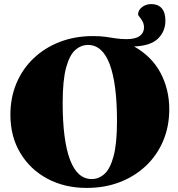

<svg xmlns="http://www.w3.org/2000/svg" viewBox="-20 -907 874 942"><path d="M436 -730Q473 -730 498.8 -726.2Q524.5 -722.5 548 -718.8Q571.5 -715 601 -715Q644.5 -715 665.5 -730.5Q686.5 -746 686.5 -772Q686.5 -789.5 679.2 -802.2Q672 -815 664.8 -823.5Q657.5 -832 657.5 -836.5Q657.5 -857 676.8 -872Q696 -887 722.5 -887Q755 -887 773.2 -866.5Q791.5 -846 791.5 -806Q791.5 -753 755 -717.5Q718.5 -682 638 -679Q725 -630 767.8 -549Q810.5 -468 810.5 -371Q810.5 -286.5 780.5 -215.8Q750.5 -145 695.8 -93.2Q641 -41.5 567.2 -13.2Q493.5 15 405.5 15Q297.5 15 213 -30Q128.5 -75 79.8 -156Q31 -237 31 -344Q31 -428.5 61 -499.2Q91 -570 145.8 -621.8Q200.5 -673.5 274.5 -701.8Q348.5 -730 436 -730ZM430 -28.5Q464.5 -28.5 492.5 -53.5Q520.5 -78.5 537.2 -140.5Q554 -202.5 554 -313Q554 -495.5 518.5 -591Q483 -686.5 411.5 -686.5Q377.5 -686.5 349.2 -661.5Q321 -636.5 304.2 -574.8Q287.5 -513 287.5 -402Q287.5 -219.5 323.2 -124Q359 -28.5 430 -28.5Z"/></svg>

Font: Newsreader Display ExtraBold
Style: Regular
Weight: 800
Designer: Hugues Gentile
Foundry: Production Type
Version: Version 1.001